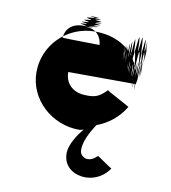

<svg xmlns="http://www.w3.org/2000/svg" viewBox="-76 -488 698 785"><g transform="rotate(10 273.0 -95.0)"><path d="M467 -179C469 -184 470 -193 471 -199C472 -335 472 -196 472 -202C472 -337 472 -199 472 -204V-206C473 -342 474 -203 476 -209C476 -344 479 -206 479 -211C479 -347 481 -207 481 -214C481 -350 481 -211 480 -217C479 -353 478 -213 477 -219C476 -354 475 -213 474 -218C474 -353 471 -211 471 -216C471 -350 468 -208 466 -212C464 -346 462 -205 460 -209C458 -343 457 -202 455 -207C453 -342 451 -201 449 -207C447 -342 445 -202 443 -208C441 -344 440 -205 438 -212C436 -348 434 -210 432 -217C430 -354 429 -216 427 -224C425 -362 423 -225 422 -233C421 -371 419 -234 418 -242C417 -379 417 -241 417 -248C417 -382 421 -242 423 -247C426 -382 429 -241 435 -247C441 -383 447 -244 453 -251C460 -388 464 -249 467 -255C470 -391 472 -253 476 -261C480 -399 482 -262 484 -272C486 -411 487 -274 487 -281C487 -419 487 -282 485 -292C484 -432 482 -295 479 -303C476 -441 473 -303 467 -310C461 -447 457 -308 453 -313C449 -448 444 -304 438 -304C433 -434 429 -291 426 -292C423 -423 420 -280 418 -282C415 -414 413 -269 411 -271C410 -403 409 -261 408 -263C407 -399 407 -259 407 -265C407 -400 404 -264 404 -269C404 -405 402 -265 401 -270C400 -405 398 -264 397 -269C396 -403 396 -262 396 -266C396 -400 397 -259 397 -263C397 -398 399 -254 399 -259C399 -392 403 -250 407 -253V-250C407 -381 409 -238 410 -239C411 -371 412 -227 414 -229C416 -361 417 -217 419 -219C421 -351 424 -207 426 -210C428 -343 430 -200 432 -204C434 -337 437 -196 440 -200C443 -334 445 -193 448 -198C451 -333 454 -192 457 -198C457 -332 456 -190 455 -194C453 -326 453 -185 452 -188C451 -321 451 -178 451 -178C451 -308 451 -165 452 -168C453 -301 455 -159 457 -162C459 -295 463 -153 466 -158C469 -293 381 -362 267 -362C151 -362 59 -270 59 -157C59 -45 157 46 274 45C280 44 285 42 290 41C267 68 239 111 238 146C237 210 291 232 329 232C398 232 429 178 429 178C426 178 369 137 367 137C365 137 349 158 325 157C311 156 294 145 294 125C294 72 338 17 338 14C385 -4 425 -34 454 -82C455 -83 359 -133 360 -135C329 -103 312 -97 270 -99C236 -99 187 -120 187 -180ZM140 -314C142 -350 168 -377 214 -377C254 -380 170 -383 217 -386C257 -389 174 -391 222 -394C264 -397 182 -400 230 -404C272 -407 190 -411 241 -415C285 -419 203 -422 251 -422C292 -422 211 -422 261 -420C304 -418 223 -417 270 -415C311 -413 227 -411 274 -407C314 -403 230 -401 276 -400C315 -398 228 -396 273 -393C311 -390 225 -387 268 -385C304 -383 217 -382 261 -381C298 -380 208 -379 248 -377C281 -375 190 -375 231 -374C265 -373 290 -351 294 -311C292 -311 143 -313 140 -314Z"/></g></svg>

Font: Hussar Wojna
Style: 3
Weight: 400
Designer: Robert Jablonski
Foundry: Cannot Into Space Fonts
Version: Version 1.01